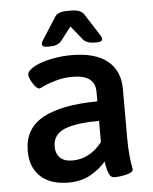

<svg xmlns="http://www.w3.org/2000/svg" viewBox="-52 -762 649 813"><g transform="rotate(-5 272.5 -355.5)"><path d="M282.2 -717.8Q321.3 -717.8 335 -696.8L395 -603Q400.9 -594.2 400.9 -586.9Q400.9 -574.2 378.9 -574.2H368.2Q335 -574.2 319.8 -591.8L272 -650.9L226.1 -591.8Q210.9 -574.2 176.8 -574.2H167Q145 -574.2 145 -586.9Q145 -594.2 150.9 -603L210.9 -696.8Q223.1 -717.8 263.2 -717.8ZM265.1 -529.8Q367.2 -529.8 418.7 -487.3Q470.2 -444.8 470.2 -369.1V-160.2Q470.2 -120.1 473.1 -89.6Q476.1 -59.1 479 -43.9Q481.9 -28.8 481.9 -25.9Q481.9 -12.2 453.6 -5.6Q425.3 1 402.8 1Q395 1 389.2 -2.9Q383.3 -6.8 379.4 -16.6Q375.5 -26.4 373.8 -31.5Q372.1 -36.6 369.4 -51.5Q366.7 -66.4 366.2 -68.8Q341.3 -39.1 301.5 -16.1Q261.7 6.8 207 6.8Q130.9 6.8 88.4 -32.2Q45.9 -71.3 45.9 -141.1Q45.9 -236.3 125.5 -280.3Q205.1 -324.2 357.9 -325.2V-366.2Q357.9 -438 262.2 -438Q225.6 -438 192.4 -428.7Q159.2 -419.4 140.1 -410.2Q121.1 -400.9 119.1 -400.9Q106.4 -400.9 91.3 -425.5Q76.2 -450.2 76.2 -463.9Q76.2 -474.6 91.3 -486.3Q106.4 -498 131.3 -507.6Q156.2 -517.1 191.9 -523.4Q227.5 -529.8 265.1 -529.8ZM357.9 -242.2Q315.4 -242.2 284.2 -238.8Q252.9 -235.4 222.9 -226.3Q192.9 -217.3 177 -198.2Q161.1 -179.2 161.1 -150.9Q161.1 -119.6 179 -102.3Q196.8 -85 231 -85Q304.7 -85 357.9 -151.9Z"/></g></svg>

Font: Asap Symbol
Style: Regular
Weight: 900
Designer: Tania Quindós, Elena González Miranda, Marcela Romero, Pablo Cosgaya
Foundry: Omnibus-Type
Version: Version 1.000;PS 001.000;hotconv 1.0.70;makeotf.lib2.5.58329